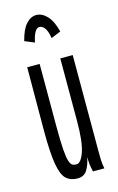

<svg xmlns="http://www.w3.org/2000/svg" viewBox="-105 -690 460 746"><g transform="rotate(-15 125.0 -316.5)"><path d="M112 11Q84 11 66.5 -5Q49 -21 41 -67Q33 -113 33 -202L34 -457H84V-202Q84 -144 86.5 -111.5Q89 -79 94 -64.5Q99 -50 105.5 -46.5Q112 -43 121 -43Q140 -43 153.5 -83Q167 -123 167 -205V-457H217V-71Q217 -53 217.5 -35.5Q218 -18 222 0H176Q172 -17 170.5 -30Q169 -43 169 -60Q163 -29 150.5 -9Q138 11 112 11ZM88 -542 49 -558Q60 -602 78.5 -623Q97 -644 120 -644Q143 -644 163 -623Q183 -602 194 -558L155 -542Q150 -572 140.5 -584Q131 -596 120 -596Q109 -596 101 -581.5Q93 -567 88 -542Z"/></g></svg>

Font: Inconsolata UltraCondensed
Style: Regular
Weight: 400
Width: 1
Monospace: yes
Designer: Raph Levien, Cyreal, Brenton Simpson
Foundry: Raph Levien, Cyreal, Google
Version: Version 3.000; ttfautohint (v1.8.2.53-6de2)